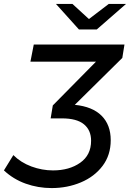

<svg xmlns="http://www.w3.org/2000/svg" viewBox="-113 -757 662 978"><path d="M510 -462 268 -223Q358 -214 404.5 -167.5Q451 -121 451 -43Q451 33 409.5 88Q368 143 299 172Q230 201 150 201Q81 201 18 178.5Q-45 156 -93 111L-45 33Q-7 71 47 91Q101 111 157 111Q240 111 295.5 72Q351 33 351 -40Q351 -94 314.5 -124Q278 -154 202 -154H145L156 -220L376 -443H42L59 -530H521ZM529 -737 380 -607H289L172 -737H256L340 -660L441 -737Z"/></svg>

Font: Idrija
Style: Italic
Weight: 500
Italic angle: -11.3°
Designer: Julieta Ulanovsky
Foundry: Julieta Ulanovsky
Version: Version 7.200